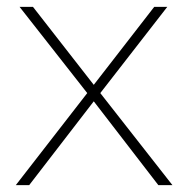

<svg xmlns="http://www.w3.org/2000/svg" viewBox="-20 -539 547 559"><path d="M441 0 253 -244 65 0H26L234 -268L37 -519H76L253 -292L429 -519H467L272 -268L482 0Z"/></svg>

Font: Montserrat Alternates ExLight
Style: Regular
Weight: 275
Designer: Julieta Ulanovsky
Foundry: Julieta Ulanovsky
Version: Version 7.200